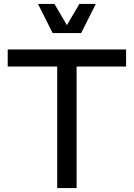

<svg xmlns="http://www.w3.org/2000/svg" viewBox="-20 -950 675 970"><path d="M19 -614V-700H617V-614H367V0H269V-614ZM318 -823 381 -930H464L390 -783H246L172 -930H255Z"/></svg>

Font: MedMera Sans Display
Style: Regular
Weight: 500
Designer: Kasper Nordkvist
Foundry: UNCUT.wtf
Version: Version 1.300